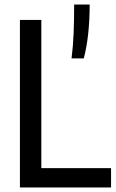

<svg xmlns="http://www.w3.org/2000/svg" viewBox="-20 -828 512 848"><path d="M68 0V-740H162.5V-85.5H470.5V0ZM296 -570Q303 -624.5 305.2 -682.8Q307.5 -741 307.5 -808H376Q376 -738.5 369.5 -678.8Q363 -619 350 -570Z"/></svg>

Font: Encode Sans Condensed Medium
Style: Regular
Weight: 500
Width: 3
Designer: Multiple Designers
Foundry: Impallari Type
Version: Version 3.000; ttfautohint (v1.8.3) -l 8 -r 50 -G 200 -x 14 